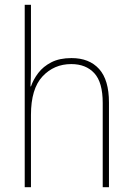

<svg xmlns="http://www.w3.org/2000/svg" viewBox="-20 -873 553 800"><path d="M109 -588Q109 -565 108.5 -548.5Q108 -532 107 -513H109Q119 -542 139.5 -569Q160 -596 194 -613.5Q228 -631 278 -631Q352 -631 393 -585.5Q434 -540 434 -446V-93H408V-444Q408 -530 373 -568Q338 -606 277 -606Q205 -606 157 -554.5Q109 -503 109 -394V-93H83V-853H109Z"/></svg>

Font: Noto Sans Kannada UI SemiCondensed Thin
Style: Regular
Weight: 100
Width: 4
Designer: Jelle Bosma - Monotype Design Team
Foundry: Monotype Imaging Inc.
Version: Version 2.005; ttfautohint (v1.8.4.7-5d5b)